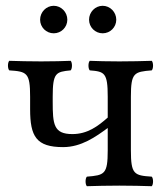

<svg xmlns="http://www.w3.org/2000/svg" viewBox="-20 -641 579 663"><path d="M162 -307C162 -390 173 -393 224 -398C230 -404 230 -425 224 -431C200 -430 162 -429 122 -429C79 -429 45 -430 12 -431C6 -425 6 -404 12 -398C73 -394 84 -390 84 -307V-264C84 -170 105 -133 198 -133C261 -133 311 -169 352 -199V-122C352 -39 341 -36 280 -31C274 -25 274 -4 280 2C313 1 348 0 392 0C435 0 472 1 504 2C510 -4 510 -25 504 -31C443 -35 432 -39 432 -122V-307C432 -390 443 -393 504 -398C510 -404 510 -425 504 -431C470 -430 436 -429 392 -429C353 -429 313 -430 290 -431C284 -425 284 -404 290 -398C341 -394 352 -390 352 -307V-235C318 -205 282 -178 230 -178C165 -178 162 -212 162 -290ZM118.5 -573C118.5 -547 139.5 -526 165.5 -526C191.5 -526 212.5 -547 212.5 -573C212.5 -599 191.5 -621 165.5 -621C139.5 -621 118.5 -599 118.5 -573ZM287.5 -573C287.5 -547 308.5 -526 334.5 -526C360.5 -526 381.5 -547 381.5 -573C381.5 -599 360.5 -621 334.5 -621C308.5 -621 287.5 -599 287.5 -573Z"/></svg>

Font: Libertinus Serif
Style: Regular
Weight: 400
Designer: Philipp H. Poll
Foundry: Khaled Hosny
Version: Version 6.2